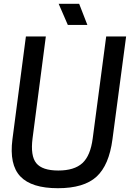

<svg xmlns="http://www.w3.org/2000/svg" viewBox="-20 -970 687 1002"><path d="M286.1 -950.2H393.1L436 -839.8H334ZM282.2 12.2Q144.5 12.2 86.2 -49.3Q27.8 -110.8 44.9 -243.2L115.2 -779.8H219.2L149.9 -248Q138.2 -156.7 169.4 -118.4Q200.7 -80.1 284.2 -80.1Q367.7 -80.1 409.9 -118.7Q452.1 -157.2 463.9 -248L534.2 -779.8H638.2L566.9 -243.2Q549.3 -107.9 483.6 -47.9Q418 12.2 282.2 12.2Z"/></svg>

Font: Cooper Hewitt
Style: Medium Italic
Weight: 708
Designer: Village Type and Design LLC
Foundry: Cooper Hewitt Smithsonian Design Museum
Version: 1.000